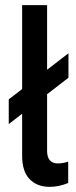

<svg xmlns="http://www.w3.org/2000/svg" viewBox="-20 -717 296 746"><path d="M66 -112V-275L14 -235V-331L66 -371V-697H163V-446L246 -510V-415L163 -351V-131Q163 -82 205 -82Q224 -82 245 -89V-6Q209 9 173 9Q124 9 95 -21Q66 -51 66 -112Z"/></svg>

Font: Hanken Grotesk Medium
Style: Regular
Weight: 500
Designer: Alfredo Marco Pradil
Foundry: Hanken Design Co.
Version: Version 3.014